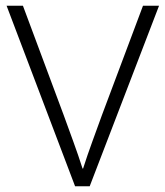

<svg xmlns="http://www.w3.org/2000/svg" viewBox="-20 -650 577 670"><path d="M60 -630 202 -249Q219 -202 236 -155.5Q253 -109 268 -62H270Q285 -109 302 -155.5Q319 -202 336 -249L479 -630H535L293 0H242L3 -630Z"/></svg>

Font: Mukta ExtraLight
Style: Regular
Weight: 275
Designer: Girish Dalvi and Yashodeep Gholap
Foundry: Ek Type
Version: Version 2.538;PS 1.002;hotconv 16.6.51;makeotf.lib2.5.65220;